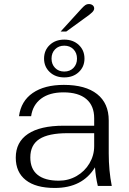

<svg xmlns="http://www.w3.org/2000/svg" viewBox="-20 -920 637 950"><path d="M58 -140Q58 -217 118.5 -257.5Q179 -298 295 -298H446V-335Q446 -397 407 -430Q368 -463 294 -463Q225 -463 183.5 -432Q142 -401 134 -345H74Q84 -420 142 -460Q200 -500 296 -500Q403 -500 460.5 -454.5Q518 -409 518 -324V-161Q518 -76 533 0H464Q453 -46 450 -92Q388 10 251 10Q157 10 107.5 -29Q58 -68 58 -140ZM446 -197V-261H314Q220 -261 175 -232Q130 -203 130 -141Q130 -84 166 -55Q202 -26 271 -26Q319 -26 359 -49Q399 -72 422.5 -111.5Q446 -151 446 -197ZM383 -877Q395 -890 402.5 -895Q410 -900 419 -900Q431 -900 438.5 -894Q446 -888 446 -878Q446 -869 436 -859Q426 -849 403 -833L308 -764H280ZM198 -630Q198 -671 226 -697.5Q254 -724 298 -724Q342 -724 370 -697.5Q398 -671 398 -630Q398 -590 370 -563.5Q342 -537 298 -537Q254 -537 226 -563.5Q198 -590 198 -630ZM361 -630Q361 -658 343.5 -676Q326 -694 298 -694Q270 -694 252.5 -676Q235 -658 235 -630Q235 -602 252.5 -584Q270 -566 298 -566Q326 -566 343.5 -584Q361 -602 361 -630Z"/></svg>

Font: Fahkwang Light
Style: Regular
Weight: 300
Version: Version 1.000; ttfautohint (v1.6)